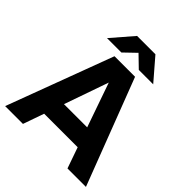

<svg xmlns="http://www.w3.org/2000/svg" viewBox="-243 -1071 1228 1228"><g transform="rotate(45 371.5 -457.0)"><path d="M569.8 0 520 -142.1H216.8L167 0H5.9L274.9 -720.2H460.9L736.8 0ZM159.2 -768.1 285.2 -914.1H451.2L577.1 -768.1H446.8L368.2 -844.2L289.1 -768.1ZM263.2 -274.9H473.1L368.2 -575.2Z"/></g></svg>

Font: Aspekta 400
Style: Bold
Weight: 700
Designer: Ivo Dolenc
Version: Version 2.000